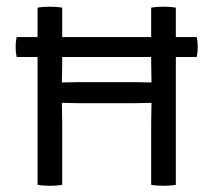

<svg xmlns="http://www.w3.org/2000/svg" viewBox="-20 -566 654 588"><path d="M31 -391.5Q29.5 -398.5 28.8 -405.2Q28 -412 28 -421.5Q28 -432 28.8 -438.2Q29.5 -444.5 31 -452.5H582.5Q584 -444.5 584.8 -438.2Q585.5 -432 585.5 -421.5Q585.5 -412 584.8 -405.2Q584 -398.5 582.5 -391.5ZM223 -250Q220 -250 208.5 -250.2Q197 -250.5 185.2 -250.8Q173.5 -251 169.5 -251Q158.5 -251 147.5 -250.5Q136.5 -250 126 -250V-314.5Q136.5 -314.5 147.5 -314Q158.5 -313.5 169.5 -313.5Q173.5 -313.5 185.2 -313.8Q197 -314 208.5 -314.2Q220 -314.5 223 -314.5H390.5Q393.5 -314.5 405.2 -314.2Q417 -314 428.5 -313.8Q440 -313.5 444 -313.5Q455 -313.5 466.2 -314Q477.5 -314.5 488.5 -314.5V-250Q477.5 -250 466.2 -250.5Q455 -251 444 -251Q440 -251 428.5 -250.8Q417 -250.5 405.2 -250.2Q393.5 -250 390.5 -250ZM170.5 0Q162.5 1.5 152.5 2.2Q142.5 3 132.5 3Q123 3 112.8 2.2Q102.5 1.5 95 0V-542.5Q102.5 -544 112.8 -544.8Q123 -545.5 132.5 -545.5Q142.5 -545.5 152.5 -544.8Q162.5 -544 170.5 -542.5V-373Q170.5 -355.5 170 -342.5Q169.5 -329.5 169.5 -313.5V-251Q169.5 -234.5 170 -221.5Q170.5 -208.5 170.5 -191ZM443 -191Q443 -208.5 443.5 -221.5Q444 -234.5 444 -251V-313.5Q444 -329.5 443.5 -342.5Q443 -355.5 443 -373V-542.5Q450.5 -544 460.2 -544.8Q470 -545.5 480 -545.5Q490 -545.5 500.2 -544.8Q510.5 -544 518.5 -542.5V0Q510.5 1.5 500.5 2.2Q490.5 3 480.5 3Q470 3 460.2 2.2Q450.5 1.5 443 0Z"/></svg>

Font: Signika SC
Style: Regular
Weight: 300
Designer: Anna Giedryś
Foundry: Anna Giedryś
Version: Version 2.000